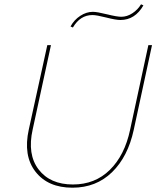

<svg xmlns="http://www.w3.org/2000/svg" viewBox="-20 -868 731 893"><path d="M319 -740 308 -745Q325 -776 353.5 -794.5Q382 -813 412 -813Q431 -813 477.5 -801.5Q524 -790 544 -790Q571 -790 596 -806.5Q621 -823 636 -848L647 -843Q608 -775 540 -775Q519 -775 474 -786.5Q429 -798 410 -798Q353 -798 319 -740ZM317 5Q203 5 145 -69.5Q87 -144 114 -266L200 -658H217L132 -266Q106 -150 159.5 -80Q213 -10 319 -10Q422 -10 491 -78Q560 -146 585 -264L670 -658H687L602 -264Q575 -139 501 -67Q427 5 317 5Z"/></svg>

Font: EauTestText Thin
Style: Italic
Weight: 250
Italic angle: -12°
Designer: Christian Thalmann (Catharsis Fonts)
Version: Version 0.001;PS 000.001;hotconv 1.0.88;makeotf.lib2.5.64775